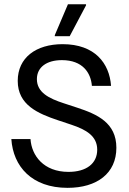

<svg xmlns="http://www.w3.org/2000/svg" viewBox="-20 -870 607 902"><path d="M307.5 -700 384.2 -845V-850H299.2L237.5 -705V-700ZM297.5 12.5C435.8 12.5 526.7 -55.8 526.7 -175.8C526.7 -293.3 436.7 -333.3 342.5 -364.2L279.2 -385C210 -407.5 153.3 -435.8 153.3 -498.3C153.3 -554.2 199.2 -587.5 270.8 -587.5C368.3 -587.5 406.7 -528.3 411.7 -466.7H501.7C494.2 -572.5 425.8 -662.5 274.2 -662.5C149.2 -662.5 63.3 -599.2 63.3 -490C63.3 -376.7 158.3 -336.7 252.5 -305L315 -284.2C385 -260.8 436.7 -230.8 436.7 -166.7C436.7 -101.7 385.8 -62.5 301.7 -62.5C185 -62.5 128.3 -139.2 123.3 -216.7H33.3C41.7 -88.3 129.2 12.5 297.5 12.5Z"/></svg>

Font: Familjen Grotesk
Style: Regular
Weight: 400
Designer: Anders Wikstroem, Jonas Baeckman, Matilda Gysing, Kristian Moeller
Foundry: Familjen STHLM AB
Version: Version 2.000